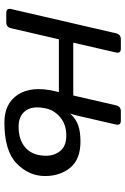

<svg xmlns="http://www.w3.org/2000/svg" viewBox="129 -682 561 859"><g transform="rotate(90 409.5 -252.5)"><path d="M37.6 0Q15.6 0 20.5 -22L128.9 -490.7Q133.8 -512.7 155.8 -512.7H197.8Q219.7 -512.7 214.8 -490.7L170.9 -299.8H407.2L451.2 -490.7Q456.1 -512.7 478 -512.7H520Q542 -512.7 537.1 -490.7L497.1 -316.9Q492.2 -297.9 488.3 -287.1H489.3Q511.7 -311.5 540.5 -321.8Q569.3 -332 613.3 -332Q692.4 -332 730 -286.6Q767.6 -241.2 767.6 -172.9Q767.6 -101.6 711.4 -46.6Q655.3 8.3 528.3 8.3Q442.4 8.3 403.1 -52.5Q363.8 -113.3 387.7 -216.8L392.1 -235.4H155.8L106.4 -22Q101.6 0 79.6 0ZM465.8 -180.7Q451.7 -119.1 474.9 -87.2Q498 -55.2 546.4 -55.2Q607.4 -55.2 642.1 -87.2Q676.8 -119.1 676.8 -178.7Q676.8 -215.8 654.8 -242.2Q632.8 -268.6 586.9 -268.6Q537.1 -268.6 505.6 -242.2Q474.1 -215.8 465.8 -180.7Z"/></g></svg>

Font: Istok Web
Style: BoldItalic
Weight: 700
Italic angle: -13°
Designer: Andrey V. Panov
Foundry: Andrey V. Panov
Version: Version 1.0.2g